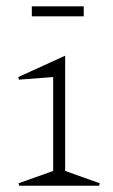

<svg xmlns="http://www.w3.org/2000/svg" viewBox="-20 -590 360 610"><path d="M187 -46.9 296.9 -7.8 294.9 0H41L39.1 -7.8L148.9 -46.9V-345.2L40 -336.9L38.1 -345.2L187 -413.1ZM81.1 -538.1V-569.8H246.1V-538.1Z"/></svg>

Font: Halibut Cnd Thin
Style: Regular
Weight: 250
Width: 3
Designer: Matteo Maggi
Foundry: Collletttivo
Version: Version 3.080 | FøM Fix